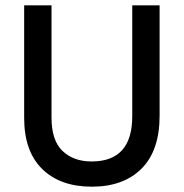

<svg xmlns="http://www.w3.org/2000/svg" viewBox="-20 -694 692 723"><path d="M581 -258Q581 -127 513 -59Q445 9 326 9Q207 9 139 -57.5Q71 -124 71 -250V-674H174V-251Q174 -165 215.5 -125.5Q257 -86 325 -86Q478 -86 478 -256V-674H581Z"/></svg>

Font: Hind Mysuru Medium
Style: Regular
Weight: 500
Designer: Manushi Parikh, Hitesh Malaviya
Foundry: Indian Type Foundry
Version: Version 0.703;PS 1.0;hotconv 1.0.86;makeotf.lib2.5.63406